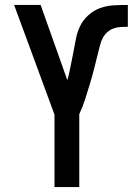

<svg xmlns="http://www.w3.org/2000/svg" viewBox="-20 -755 540 775"><path d="M200 0V-292L121 -507L37 -735H144L252 -431Q259 -458 264.5 -485.5Q270 -513 275.5 -540.5Q281 -568 286 -596Q291 -624 303 -649Q315 -674 336.5 -693.5Q358 -713 384.5 -722.5Q411 -732 439 -733.5Q467 -735 495 -735H496V-647Q481 -647 466.5 -646Q452 -645 438 -640Q424 -635 413 -625Q402 -615 395 -602Q388 -589 384.5 -575Q381 -561 377 -546Q369 -514 361 -482Q353 -450 343.5 -418.5Q334 -387 324 -355.5Q314 -324 300 -294V0Z"/></svg>

Font: Iosevka SS04 Semibold
Style: Regular
Weight: 600
Monospace: yes
Designer: Belleve Invis
Foundry: Belleve Invis
Version: Version 19.0.0; ttfautohint (v1.8.4)